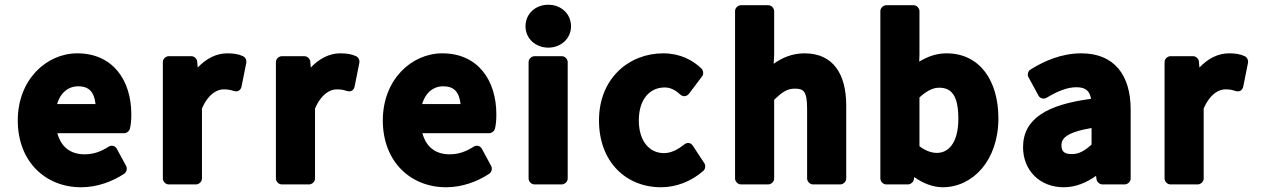

<svg xmlns="http://www.w3.org/2000/svg" viewBox="-20 -753 5339 810"><path d="M55 -245C55 -70 173 37 322 37C390 37 454 13 504 -20C514 -27 518 -42 512 -53L473 -125C465 -140 449 -141 438 -134C405 -113 374 -102 337 -102C278 -102 238 -132 222 -191H504C514 -191 525 -199 528 -210C532 -225 534 -246 534 -270C534 -416 455 -528 306 -528C176 -528 55 -417 55 -245ZM221 -314C236 -365 271 -389 309 -389C354 -389 377 -367 383 -314Z M667 0C667 11 677 25 692 25H807C818 25 832 15 832 0V-295C859 -358 897 -376 923 -376C942 -376 951 -374 967 -369C987 -363 997 -377 999 -388L1019 -488C1021 -498 1016 -511 1005 -516C986 -525 965 -528 938 -528C893 -528 850 -506 814 -468L812 -493C811 -505 800 -516 787 -516H692C681 -516 667 -506 667 -491Z M1144 0C1144 11 1154 25 1169 25H1284C1295 25 1309 15 1309 0V-295C1336 -358 1374 -376 1400 -376C1419 -376 1428 -374 1444 -369C1464 -363 1474 -377 1476 -388L1496 -488C1498 -498 1493 -511 1482 -516C1463 -525 1442 -528 1415 -528C1370 -528 1327 -506 1291 -468L1289 -493C1288 -505 1277 -516 1264 -516H1169C1158 -516 1144 -506 1144 -491Z M1595 -245C1595 -70 1713 37 1862 37C1930 37 1994 13 2044 -20C2054 -27 2058 -42 2052 -53L2013 -125C2005 -140 1989 -141 1978 -134C1945 -113 1914 -102 1877 -102C1818 -102 1778 -132 1762 -191H2044C2054 -191 2065 -199 2068 -210C2072 -225 2074 -246 2074 -270C2074 -416 1995 -528 1846 -528C1716 -528 1595 -417 1595 -245ZM1761 -314C1776 -365 1811 -389 1849 -389C1894 -389 1917 -367 1923 -314Z M2293 -552C2345 -552 2389 -589 2389 -642C2389 -696 2346 -733 2293 -733C2240 -733 2197 -696 2197 -642C2197 -589 2241 -552 2293 -552ZM2210 0C2210 11 2220 25 2235 25H2350C2361 25 2375 15 2375 0V-491C2375 -502 2365 -516 2350 -516H2235C2224 -516 2210 -506 2210 -491Z M2507 -245C2507 -70 2621 37 2769 37C2831 37 2896 13 2947 -32C2956 -40 2958 -55 2951 -65L2903 -138C2891 -156 2874 -150 2866 -143C2841 -123 2812 -107 2781 -107C2721 -107 2675 -156 2675 -245C2675 -335 2722 -384 2784 -384C2807 -384 2827 -375 2850 -354C2865 -341 2880 -349 2887 -358L2942 -431C2949 -440 2948 -455 2939 -464C2902 -500 2848 -528 2778 -528C2634 -528 2507 -423 2507 -245Z M3081 0C3081 11 3091 25 3106 25H3221C3232 25 3246 15 3246 0V-332C3281 -366 3302 -379 3333 -379C3370 -379 3385 -369 3385 -293V0C3385 11 3395 25 3410 25H3525C3536 25 3550 15 3550 0V-308C3550 -438 3497 -528 3374 -528C3322 -528 3279 -509 3244 -484L3246 -523V-706C3246 -717 3236 -731 3221 -731H3106C3095 -731 3081 -721 3081 -706Z M3694 0C3694 11 3704 25 3719 25H3810C3820 25 3833 17 3835 5L3837 -6C3873 20 3916 37 3957 37C4083 37 4192 -75 4192 -254C4192 -412 4114 -528 3973 -528C3932 -528 3894 -515 3858 -493L3859 -524V-706C3859 -717 3849 -731 3834 -731H3719C3708 -731 3694 -721 3694 -706ZM3859 -136V-342C3891 -371 3917 -383 3942 -383C3996 -383 4023 -347 4023 -252C4023 -147 3979 -108 3933 -108C3912 -108 3887 -115 3859 -136Z M4296 -132C4296 -33 4368 37 4467 37C4519 37 4564 17 4604 -11L4606 4C4608 15 4619 25 4631 25H4725C4736 25 4750 15 4750 0V-291C4750 -437 4680 -528 4542 -528C4457 -528 4384 -495 4328 -460C4318 -454 4312 -439 4319 -427L4361 -350C4368 -336 4385 -334 4396 -341C4438 -366 4480 -385 4521 -385C4563 -385 4577 -367 4583 -336C4399 -312 4296 -253 4296 -132ZM4458 -141C4458 -166 4474 -194 4585 -213V-143C4555 -116 4531 -103 4503 -103C4470 -103 4458 -113 4458 -141Z M4893 0C4893 11 4903 25 4918 25H5033C5044 25 5058 15 5058 0V-295C5085 -358 5123 -376 5149 -376C5168 -376 5177 -374 5193 -369C5213 -363 5223 -377 5225 -388L5245 -488C5247 -498 5242 -511 5231 -516C5212 -525 5191 -528 5164 -528C5119 -528 5076 -506 5040 -468L5038 -493C5037 -505 5026 -516 5013 -516H4918C4907 -516 4893 -506 4893 -491Z"/></svg>

Font: Falling Sky
Style: Blk
Weight: 900
Designer: Paul D. Hunt
Foundry: Adobe Systems Incorporated
Version: Version 1.02